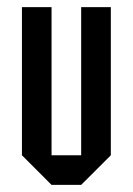

<svg xmlns="http://www.w3.org/2000/svg" viewBox="-20 -520 373 540"><path d="M41.7 -500H125V-83.3H208.3V-500H291.7V-83.3L208.3 0H125L41.7 -83.3Z"/></svg>

Font: Yulong
Style: Regular
Weight: 400
Designer: GGBotNet
Foundry: f0n7.com
Version: 1.00